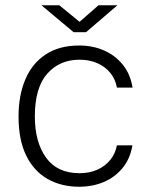

<svg xmlns="http://www.w3.org/2000/svg" viewBox="-20 -700 580 730"><path d="M281.5 -527Q332 -527 374.8 -508.5Q417.5 -490 446.5 -454.5Q475.5 -419 484 -367H424.5Q419 -398.5 400 -422.2Q381 -446 350.8 -459.5Q320.5 -473 282 -473Q207 -473 159.8 -420Q112.5 -367 112.5 -257Q112.5 -160 155 -100.8Q197.5 -41.5 282.5 -41.5Q321 -41.5 351 -55.2Q381 -69 400 -93Q419 -117 424.5 -147.5H483.5Q475 -96.5 446 -61.2Q417 -26 374.5 -8Q332 10 281.5 10Q213 10 161 -19.5Q109 -49 79.8 -108.2Q50.5 -167.5 50.5 -257Q50.5 -337.5 76.5 -398.5Q102.5 -459.5 154 -493.2Q205.5 -527 281.5 -527ZM260 -577.5 137.5 -680H205.5L282.5 -617L354.5 -680H426.5L307 -577.5Z"/></svg>

Font: Public Sans ExtraLight
Style: Regular
Weight: 250
Designer: The Public Sans Project Authors: Dan O. Williams and USWDS (Libre Franklin designed by Pablo Impallari and Rodrigo Fuenz
Version: Version 1.007